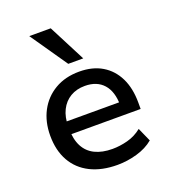

<svg xmlns="http://www.w3.org/2000/svg" viewBox="-139 -863 869 975"><g transform="rotate(-20 295.5 -375.0)"><path d="M330 9Q245 9 184 -21.5Q123 -52 90.5 -109.5Q58 -167 58 -247Q58 -322 88.5 -379.5Q119 -437 175 -470Q231 -503 307 -503Q379 -503 430 -472.5Q481 -442 508.5 -386Q536 -330 536 -252V-218H141V-287H462L445 -270Q445 -345 409.5 -385Q374 -425 309 -425Q264 -425 230.5 -405Q197 -385 178.5 -348Q160 -311 160 -259V-249Q160 -191 180 -152.5Q200 -114 239 -95Q278 -76 333 -76Q373 -76 415 -87Q457 -98 492 -126L525 -52Q488 -21 435 -6Q382 9 330 9ZM269 -559 131 -759H247L350 -559Z"/></g></svg>

Font: Nunito Sans 9pt SemiBold
Style: Regular
Weight: 600
Version: Version 3.101;gftools[0.9.27]